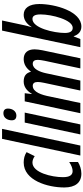

<svg xmlns="http://www.w3.org/2000/svg" viewBox="507 -1307 810 1864"><g transform="rotate(-90 912.0 -375.0)"><path d="M159 10C201 10 243 -5 271 -23V-108C239 -87 209 -75 183 -75C144 -75 124 -105 124 -169C124 -278 168 -465 266 -465C287 -465 310 -456 328 -443L367 -522C338 -541 305 -550 266 -550C92 -550 24 -317 24 -156C24 -49 71 10 159 10Z M334 0H431L593 -760H496Z M723 -621C763 -621 790 -658 790 -703C790 -733 773 -747 744 -747C697 -747 676 -704 676 -666C676 -636 691 -621 723 -621ZM539 0H636L751 -540H654Z M745 0H844L906 -292C922 -377 950 -462 1011 -462C1035 -462 1048 -446 1048 -414C1048 -399 1045 -376 1040 -353L965 0H1062L1133 -334C1146 -394 1174 -462 1225 -462C1250 -462 1263 -446 1263 -413C1263 -398 1259 -372 1254 -347L1180 0H1278L1356 -369C1361 -396 1365 -423 1365 -444C1365 -513 1330 -550 1270 -550C1221 -550 1180 -525 1150 -481H1147C1135 -528 1105 -550 1053 -550C1004 -550 963 -522 934 -472H931L939 -540H860Z M1586 10C1736 10 1805 -248 1805 -398C1805 -496 1766 -550 1701 -550C1654 -550 1615 -525 1582 -474H1580C1588 -499 1594 -523 1598 -540L1645 -760H1547L1386 0H1465L1490 -64H1493C1507 -19 1539 10 1586 10ZM1574 -74C1541 -74 1524 -99 1524 -151C1524 -254 1571 -465 1660 -465C1690 -465 1704 -440 1704 -386C1704 -278 1652 -74 1574 -74Z"/></g></svg>

Font: Noto Sans UI Condensed Medium
Style: Italic
Weight: 500
Width: 3
Italic angle: -12°
Designer: Monotype Design Team
Foundry: Monotype Imaging Inc.
Version: Version 1.901